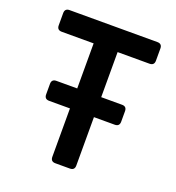

<svg xmlns="http://www.w3.org/2000/svg" viewBox="-132 -836 865 942"><g transform="rotate(20 300.0 -365.0)"><path d="M128.8 -277.4Q104.1 -277.4 104.1 -302.1V-357Q104.1 -381.7 128.8 -381.7H471.2Q495.9 -381.7 495.9 -357V-302.1Q495.9 -277.4 471.2 -277.4ZM262.1 0Q237.4 0 237.4 -24.7V-617H70.9Q46.2 -617 46.2 -641.7V-705.3Q46.2 -730 70.9 -730H529.1Q553.8 -730 553.8 -705.3V-641.7Q553.8 -617 529.1 -617H362.6V-24.7Q362.6 0 337.9 0Z"/></g></svg>

Font: Pitagon Sans Mono
Style: Regular
Weight: 400
Monospace: yes
Designer: Travis Tran
Foundry: Pitagon
Version: Version 1.001;gftools[0.9.26]